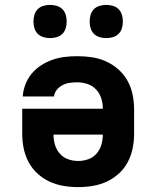

<svg xmlns="http://www.w3.org/2000/svg" viewBox="-20 -758 640 786"><path d="M300 8Q270 8 240 3Q210 -2 183 -14.5Q156 -27 133.5 -47.5Q111 -68 97 -94.5Q83 -121 77 -150.5Q71 -180 71 -210V-313H401Q401 -335 394.5 -355.5Q388 -376 373.5 -391.5Q359 -407 338.5 -414Q318 -421 297 -421Q282 -421 266.5 -419Q251 -417 237 -410Q223 -403 213 -391Q203 -379 201 -363H73Q75 -389 84.5 -413.5Q94 -438 110.5 -457.5Q127 -477 149 -491Q171 -505 195.5 -513.5Q220 -522 245.5 -525Q271 -528 297 -528Q327 -528 357 -523.5Q387 -519 414.5 -506.5Q442 -494 465 -473.5Q488 -453 502.5 -426.5Q517 -400 523 -370Q529 -340 529 -310V-210Q529 -180 523 -150.5Q517 -121 503 -94.5Q489 -68 466.5 -47.5Q444 -27 417 -14.5Q390 -2 360 3Q330 8 300 8ZM300 -99Q321 -99 341 -106Q361 -113 375 -129Q389 -145 395 -165.5Q401 -186 401 -207H199Q199 -186 205 -165.5Q211 -145 225 -129Q239 -113 259 -106Q279 -99 300 -99ZM415 -602Q401 -602 387.5 -606Q374 -610 364.5 -619.5Q355 -629 351 -642.5Q347 -656 347 -670Q347 -684 351 -697.5Q355 -711 364.5 -720.5Q374 -730 387.5 -734Q401 -738 415 -738Q429 -738 442.5 -734Q456 -730 465.5 -720.5Q475 -711 479 -697.5Q483 -684 483 -670Q483 -656 479 -642.5Q475 -629 465.5 -619.5Q456 -610 442.5 -606Q429 -602 415 -602ZM185 -602Q171 -602 157.5 -606Q144 -610 134.5 -619.5Q125 -629 121 -642.5Q117 -656 117 -670Q117 -684 121 -697.5Q125 -711 134.5 -720.5Q144 -730 157.5 -734Q171 -738 185 -738Q199 -738 212.5 -734Q226 -730 235.5 -720.5Q245 -711 249 -697.5Q253 -684 253 -670Q253 -656 249 -642.5Q245 -629 235.5 -619.5Q226 -610 212.5 -606Q199 -602 185 -602Z"/></svg>

Font: Iosevka Aile Extrabold
Style: Regular
Weight: 800
Designer: Belleve Invis
Foundry: Belleve Invis
Version: Version 27.3.5; ttfautohint (v1.8.4)